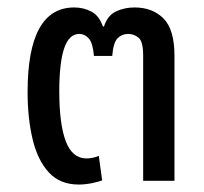

<svg xmlns="http://www.w3.org/2000/svg" viewBox="-20 -485 548 515"><path d="M191 10Q141 10 111 -22.5Q81 -55 67.5 -111.5Q54 -168 54 -238Q54 -465 179 -465Q204 -465 225 -454Q246 -443 256 -414H259Q268 -443 290.5 -454Q313 -465 341 -465Q389 -465 418.5 -435.5Q448 -406 448 -335V0H364V-336Q364 -374 351.5 -384Q339 -394 324 -394Q307 -394 295.5 -382.5Q284 -371 281 -335H232Q229 -370 218 -382Q207 -394 193 -394Q165 -394 152 -355Q139 -316 139 -240Q139 -152 156.5 -106Q174 -60 212 -60Q218 -60 227 -61.5Q236 -63 245 -67L254 -1Q243 3 225.5 6.5Q208 10 191 10Z"/></svg>

Font: Noto Sans Thai UI SemCond
Style: Regular
Weight: 400
Width: 4
Designer: Monotype Design Team
Foundry: Monotype Imaging Inc.
Version: Version 2.000